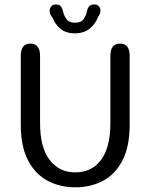

<svg xmlns="http://www.w3.org/2000/svg" viewBox="-20 -810 659 841"><path d="M310 10.5Q243.5 10.5 189.5 -17.8Q135.5 -46 103.2 -106.8Q71 -167.5 71 -265V-565Q71 -619 113 -619Q155.5 -619 155.5 -565V-270Q155.5 -165 197 -110Q238.5 -55 310 -55Q382 -55 422.8 -110Q463.5 -165 463.5 -270V-565Q463.5 -619 506 -619Q548 -619 548 -565V-265Q548 -167.5 516.2 -106.8Q484.5 -46 430.8 -17.8Q377 10.5 310 10.5ZM392.5 -790.5Q405.5 -790.5 412.8 -782.8Q420 -775 420 -762Q420 -756.5 417.5 -749.5Q415 -742.5 409.5 -735.5Q399 -706.5 373.5 -685.2Q348 -664 307.5 -664Q268.5 -664 244.2 -684.5Q220 -705 210 -733Q203 -740 200.2 -747.5Q197.5 -755 197.5 -761.5Q197.5 -774.5 204.8 -782.5Q212 -790.5 224 -790.5Q240 -790.5 246.8 -781.8Q253.5 -773 256.5 -759.5Q259.5 -742.5 271 -726.5Q282.5 -710.5 308.5 -710.5Q335 -710.5 346.2 -726.5Q357.5 -742.5 360.5 -759.5Q363 -773 370 -781.8Q377 -790.5 392.5 -790.5Z"/></svg>

Font: Sono Monospace
Style: Regular
Weight: 400
Designer: Tyler Finck
Foundry: Tyler Finck
Version: Version 2.112